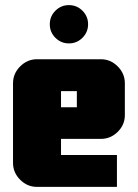

<svg xmlns="http://www.w3.org/2000/svg" viewBox="-20 -732 540 752"><path d="M197 -584Q175 -606 175 -637Q175 -668 197 -690Q219 -712 250 -712Q281 -712 303 -690Q325 -668 325 -637Q325 -606 303 -584Q281 -562 250 -562Q219 -562 197 -584ZM281 -312V-375H219V-312ZM469 -281Q469 -243 441 -215.5Q413 -188 375 -188H219V-125H438V0H125Q87 0 59 -28Q31 -56 31 -94V-406Q31 -444 59 -472Q87 -500 125 -500H375Q413 -500 441 -472Q469 -444 469 -406Z"/></svg>

Font: CostaRica
Style: Normal
Weight: 900
Version: Version 1.3